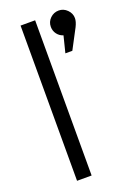

<svg xmlns="http://www.w3.org/2000/svg" viewBox="-140 -774 580 830"><g transform="rotate(-20 150.5 -359.5)"><path d="M206 -535 225 -611Q208 -616 197 -630.5Q186 -645 186 -664Q186 -687 202.5 -703Q219 -719 242 -719Q264 -719 280.5 -702.5Q297 -686 297 -664Q297 -648 286 -626L238 -535ZM65 0V-714H132V0Z"/></g></svg>

Font: Arcon
Style: Regular
Weight: 400
Designer: M. Zarth
Foundry: martin zarth - visuelle & digitale kommunikation
Version: Version 1.131;PS 001.131;hotconv 1.0.70;makeotf.lib2.5.58329